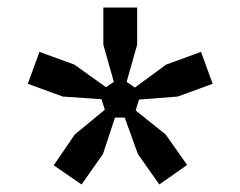

<svg xmlns="http://www.w3.org/2000/svg" viewBox="-20 -738 640 511"><path d="M255 -718H345V-619L317 -520L339 -505L422 -566L515 -600L546 -515L453 -481L350 -473L341 -444L421 -380L478 -299L404 -247L347 -328L312 -425H286L254 -328L197 -247L123 -298L179 -380L259 -446L250 -474L147 -481L54 -515L85 -600L178 -566L262 -506L283 -520L255 -619Z"/></svg>

Font: Fliege Mono Thin
Style: Regular
Weight: 100
Version: Version 0.020;Glyphs 3.3 (3306)